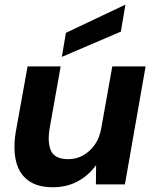

<svg xmlns="http://www.w3.org/2000/svg" viewBox="-20 -775 647 807"><path d="M202 12Q137 12 98.5 -16.5Q60 -45 47.5 -97Q35 -149 46 -219L96 -496H235L188 -232Q179 -172 195.5 -139Q212 -106 268 -106Q301 -106 329.5 -122Q358 -138 378.5 -167Q399 -196 406 -238L452 -496H592L505 0H383L384 -80H383Q353 -38 307 -13Q261 12 202 12ZM240 -536 257 -637 506 -755H507L488 -642Z"/></svg>

Font: DM Sans 28pt ExtraBold
Style: Italic
Weight: 800
Italic angle: -10°
Version: Version 4.004;gftools[0.9.30]